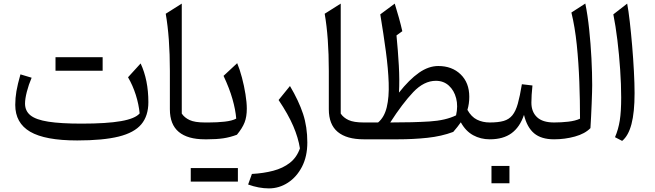

<svg xmlns="http://www.w3.org/2000/svg" viewBox="-20 -772 3632 1064"><path d="M753.9 -143.6Q749 -194.3 732.4 -246.6Q715.8 -298.8 689.5 -343.8L759.3 -420.4Q802.2 -328.6 802.2 -205.6Q802.2 -129.9 763.2 -83.3Q724.1 -36.6 637.5 -15.1Q550.8 6.3 407.7 6.3Q230 6.3 147.2 -42Q64.5 -90.3 64.5 -190.9Q64.5 -228.5 71 -266.6Q77.6 -304.7 93.3 -359.9L155.3 -341.3Q138.7 -302.7 128.7 -263.4Q118.7 -224.1 118.7 -198.2Q118.7 -157.2 148.9 -132.8Q179.2 -108.4 247.8 -97.7Q316.4 -86.9 432.1 -86.9Q572.3 -86.9 650.9 -100.8Q729.5 -114.7 753.9 -143.6ZM287.6 -379.9V-455.1H548.8V-379.9Z M987.3 -752V-142.6Q1002 -120.1 1030.8 -106.7Q1059.6 -93.3 1115.2 -93.3H1115.7V0H1115.2Q1020 0 970.7 -41Q921.4 -82 921.4 -166.5V-378.4Q921.4 -564.9 898.4 -695.8Z M1037.1 234.4V159.2H1298.3V234.4ZM1115.7 0Q1099.6 0 1099.6 -32.7V-60.5Q1099.6 -93.3 1115.7 -93.3H1137.2Q1183.6 -93.3 1225.1 -97.9Q1266.6 -102.5 1289.1 -114.7Q1285.2 -163.6 1268.3 -222.9Q1251.5 -282.2 1218.8 -351.6L1294.4 -421.9Q1308.6 -388.2 1320.8 -342Q1333 -295.9 1340.3 -250Q1347.7 -204.1 1347.7 -169.9Q1347.7 -125 1335.4 -93.5Q1323.2 -62 1293 -25.4Q1255.4 -11.2 1217.8 -5.6Q1180.2 0 1128.4 0Z M1683.1 17.6Q1683.1 94.7 1653.6 151.9Q1624 209 1575.4 240.5Q1526.9 272 1470.2 272Q1414.6 272 1355 250.5L1376 191.9Q1440.4 188.5 1494.1 174.3Q1547.9 160.2 1586.2 130.4Q1624.5 100.6 1642.1 50.3Q1632.8 -8.8 1605.2 -73.2Q1577.6 -137.7 1523.9 -217.8L1586.9 -295.4Q1635.7 -212.9 1659.4 -141.1Q1683.1 -69.3 1683.1 17.6Z M1868.2 -752V-142.6Q1882.8 -120.1 1911.6 -106.7Q1940.4 -93.3 1996.1 -93.3H1996.6V0H1996.1Q1900.9 0 1851.6 -41Q1802.2 -82 1802.2 -166.5V-378.4Q1802.2 -564.9 1779.3 -695.8Z M2408.7 -406.2Q2484.9 -406.2 2532.7 -359.9Q2580.6 -313.5 2580.6 -235.8Q2580.6 -196.8 2570.3 -163.1Q2591.8 -124.5 2623.3 -108.9Q2654.8 -93.3 2693.8 -93.3H2694.3V0H2693.8Q2643.6 0 2602.1 -22.7Q2560.5 -45.4 2533.7 -94.2Q2516.6 -69.3 2491.7 -41Q2426.8 -16.6 2348.4 -8.3Q2270 0 2185.1 0H1996.6Q1980.5 0 1980.5 -32.7V-60.5Q1980.5 -93.3 1996.6 -93.3H2075.2Q2109.9 -122.1 2123.3 -178Q2136.7 -233.9 2134 -312.3Q2131.3 -390.6 2118.4 -486.8Q2105.5 -583 2087.4 -692.4L2167.5 -752Q2180.2 -710.9 2190.7 -673.3Q2201.2 -635.7 2209.5 -599.1L2177.2 -575.7Q2185.5 -491.7 2190.2 -408.7Q2194.8 -325.7 2190.9 -258.8Q2248 -331.1 2301.5 -368.7Q2355 -406.2 2408.7 -406.2ZM2395.5 -324.2Q2329.6 -324.2 2270 -261.5Q2210.4 -198.7 2142.6 -93.3Q2271.5 -93.3 2360.4 -98.9Q2449.2 -104.5 2507.3 -132.8Q2519 -184.1 2507.8 -227.5Q2496.6 -271 2467.3 -297.6Q2438 -324.2 2395.5 -324.2Z M2703.6 147.5H2803.2V243.7H2703.6ZM2694.3 0Q2678.2 0 2678.2 -32.7V-60.5Q2678.2 -93.3 2694.3 -93.3Q2741.2 -93.3 2771 -101.8Q2800.8 -110.4 2819.3 -133.1Q2837.9 -155.8 2849.6 -197.5Q2861.3 -239.3 2872.1 -305.2L2930.7 -298.3Q2924.8 -242.7 2924.8 -203.1Q2924.8 -152.3 2955.8 -122.8Q2986.8 -93.3 3050.3 -93.3H3050.8V0H3050.3Q2979.5 0 2939.9 -33.2Q2900.4 -66.4 2883.8 -135.3Q2860.8 -67.4 2814.7 -33.7Q2768.6 0 2694.3 0Z M3223.6 -752.4Q3236.8 -688 3245.1 -608.4Q3253.4 -528.8 3257.6 -448.5Q3261.7 -368.2 3261.7 -300.3Q3261.7 -288.1 3261 -260.3Q3260.3 -232.4 3258.8 -197Q3257.3 -161.6 3255.6 -125.7Q3253.9 -89.8 3252 -62Q3221.7 -30.8 3166 -15.4Q3110.4 0 3050.8 0Q3034.7 0 3034.7 -32.7V-60.5Q3034.7 -93.3 3050.8 -93.3Q3090.3 -93.3 3129.2 -97.7Q3168 -102.1 3194.3 -114.3Q3194.3 -213.4 3190.4 -319.1Q3186.5 -424.8 3176.3 -523.9Q3166 -623 3146.5 -702.6Z M3455.6 -752Q3462.9 -713.9 3470 -651.9Q3477.1 -589.8 3483.2 -518.1Q3489.3 -446.3 3492.9 -377.2Q3496.6 -308.1 3496.6 -255.9Q3496.6 -149.4 3479.5 -84.5Q3462.4 -19.5 3427.7 8.8L3388.2 -11.7Q3406.7 -54.7 3414.6 -104.2Q3422.4 -153.8 3422.4 -231.9Q3422.4 -303.7 3416.7 -386.5Q3411.1 -469.2 3401.4 -549.3Q3391.6 -629.4 3378.9 -692.4Z"/></svg>

Font: Pinar DS3-Regular
Style: Regular
Weight: 400
Designer: Amin Abedi
Version: Version 2.000